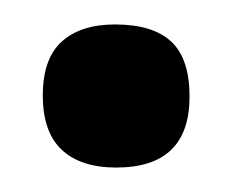

<svg xmlns="http://www.w3.org/2000/svg" viewBox="-20 -125 190 157"><path d="M75 12Q46 12 30.5 -2.5Q15 -17 15 -47Q15 -77 30.5 -91Q46 -105 74 -105Q105 -105 120 -91Q135 -77 135 -46Q135 12 75 12Z"/></svg>

Font: Bricolage Grotesque SemiCondensed
Style: Regular
Weight: 400
Width: 4
Designer: Mathieu Triay
Foundry: Atelier Triay
Version: Version 1.001;gftools[0.9.33.dev8+g029e19f]